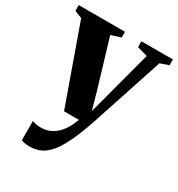

<svg xmlns="http://www.w3.org/2000/svg" viewBox="-192 -641 937 1011"><g transform="rotate(30 277.0 -136.0)"><path d="M138.5 251.5Q122 251.5 108.2 249.2Q94.5 247 87 242.5V126Q95.5 130 109.5 132.8Q123.5 135.5 139 135.5Q166 135.5 189 126.8Q212 118 231.5 100.5Q251 83 266.5 57.8Q282 32.5 294 0H203.5L36 -470L-9 -488V-523H272V-488L213 -469.5L299 -182.5L329.5 -74L357 -177L435 -470L372 -487.5V-523H563.5V-488L512 -470Q492.5 -411 471.2 -346.5Q450 -282 430 -221Q410 -160 393.2 -109.5Q376.5 -59 365.5 -26Q354.5 7 352 13Q323 90.5 293.8 143.8Q264.5 197 227.5 224.2Q190.5 251.5 138.5 251.5Z"/></g></svg>

Font: Merriweather 96pt ExtraBold
Style: Regular
Weight: 800
Version: Version 2.100